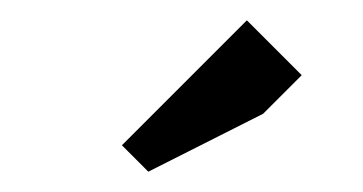

<svg xmlns="http://www.w3.org/2000/svg" viewBox="-20 -867 357 189"><path d="M277 -793 239 -755 126 -698 100 -724 223 -847Z"/></svg>

Font: Unica One
Style: Regular
Weight: 400
Designer: Eduardo Rodriguez Tunni
Foundry: Eduardo Rodriguez Tunni
Version: Version 1.001